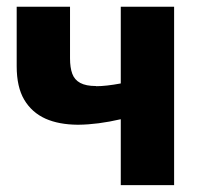

<svg xmlns="http://www.w3.org/2000/svg" viewBox="-20 -538 578 558"><path d="M486 -518.5V0H331V-191.5Q264 -176 208 -175.5Q206.5 -175.5 205 -175.5Q151 -176 112.5 -193Q72.5 -211 50.5 -248Q28.5 -285 28.5 -345.5V-518.5H183.5V-368.5Q183.5 -341.5 190 -323.8Q196.5 -306 213.2 -297Q230 -288 258.5 -288Q259.5 -288 260 -287.5Q288 -287.5 331 -295.5V-518.5Z"/></svg>

Font: Lato
Style: Regular
Weight: 900
Designer: Lukasz Dziedzic with Adam Twardoch and Botio Nikoltchev
Foundry: tyPoland Lukasz Dziedzic
Version: Version 2.010; 2014-09-01; http://www.latofonts.com/; ttfaut